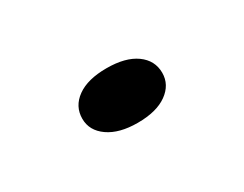

<svg xmlns="http://www.w3.org/2000/svg" viewBox="-30 -191 392 308"><g transform="rotate(-30 165.5 -37.5)"><path d="M92 -37Q92 -60 111.5 -74Q131 -88 166 -88Q201 -88 220.5 -74Q240 -60 240 -37Q240 -15 220.5 -1Q201 13 166 13Q132 13 112 -1Q92 -15 92 -37Z"/></g></svg>

Font: BioRhyme Expanded Light
Style: Regular
Weight: 300
Width: 7
Designer: Aoife Mooney
Foundry: Aoife Mooney Type
Version: Version 1.001